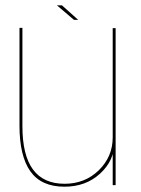

<svg xmlns="http://www.w3.org/2000/svg" viewBox="-20 -698 531 724"><path d="M405 0H416V-592H405V-107.5ZM64.5 -593H53.5V-224Q53.5 -110 94.5 -52Q135.5 6 223 6Q303.5 6 357 -43Q410.5 -92 410.5 -156.5L405 -180Q405 -107.5 352.8 -56.2Q300.5 -5 223.5 -5Q144 -5 104.2 -59Q64.5 -113 64.5 -222ZM259 -623H275L213.5 -678H194.5Z"/></svg>

Font: Anybody UltraCondensed Thin Thin
Style: Regular
Weight: 250
Version: Version 1.111